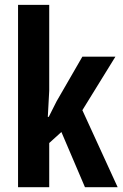

<svg xmlns="http://www.w3.org/2000/svg" viewBox="-20 -780 511 800"><path d="M185.1 0H55.2V-759.8H185.1V-401.9L179.2 -293H183.1L215.8 -357.9L323.2 -543.9H460.9L323.2 -320.8L470.2 0H334L235.8 -230L185.1 -184.1Z"/></svg>

Font: Open Sans Hebrew Condensed
Style: Bold
Weight: 700
Width: 3
Foundry: Ascender Corporation, Yanek Iontef
Version: Version 2.001;PS 002.001;hotconv 1.0.70;makeotf.lib2.5.58329